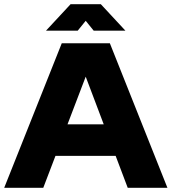

<svg xmlns="http://www.w3.org/2000/svg" viewBox="-23 -894 817 914"><path d="M183 0H-3L271 -688H500L774 0H585L385 -529ZM201 -152V-302H554V-152ZM196 -748 313 -874H457L574 -748H423L385 -795L347 -748Z"/></svg>

Font: Roundo Variable
Style: Regular
Weight: 200
Designer: Shiva Nallaperumal
Foundry: Indian Type Foundry
Version: Version 2.000